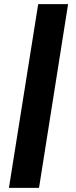

<svg xmlns="http://www.w3.org/2000/svg" viewBox="-20 -725 368 925"><path d="M23 180 164 -705H308L168 180Z"/></svg>

Font: Nunito Sans 8pt ExtraBold
Style: Italic
Weight: 800
Italic angle: -9°
Version: Version 3.101;gftools[0.9.27]